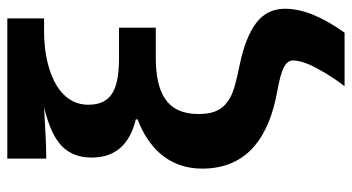

<svg xmlns="http://www.w3.org/2000/svg" viewBox="-244 -556 985 538"><g transform="rotate(-90 249.0 -287.5)"><path d="M358 -344H440V-447H359C278 -447 224 -461 224 -533C224 -622 331 -657 429 -657H466V-760H73V-651H84C106 -651 150 -653 217 -657C167 -645 131 -629 109 -608C87 -587 76 -559 76 -524C76 -458 112 -417 183 -400V-395C107 -366 45 -310 45 -214C45 -84 139 -26 260 -4C293 2 316 8 329 15C342 22 348 30 348 41C348 56 342 77 329 102C316 127 299 155 276 185H426C471 122 493 67 493 18C493 -15 480 -42 454 -62C428 -82 389 -98 335 -109C291 -118 261 -126 245 -135C214 -152 198 -176 198 -224C198 -315 259 -344 358 -344Z"/></g></svg>

Font: Passageway
Style: Regular
Weight: 700
Foundry: Ascender Corporation
Version: Version 1.11